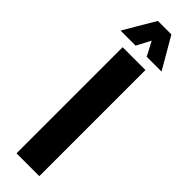

<svg xmlns="http://www.w3.org/2000/svg" viewBox="-276 -770 767 767"><g transform="rotate(45 107.5 -386.5)"><path d="M44.9 0H173.8V-599.6H44.9V0ZM-7.8 -640.6H77.1C92.8 -670.9 103.5 -690.4 108.4 -700.2C124 -670.9 134.8 -651.4 139.6 -640.6H223.6C184.6 -707 159.2 -751 146.5 -773.4H70.3C31.2 -707 4.9 -663.1 -7.8 -640.6Z"/></g></svg>

Font: Yellow Ladder Regular
Style: Regular
Weight: 400
Designer: Zima Creative
Version: Version 2.002